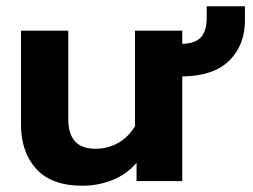

<svg xmlns="http://www.w3.org/2000/svg" viewBox="-20 -578 809 613"><path d="M47 -181V-480H198V-197Q198 -103 285 -103Q323 -103 356 -121Q389 -139 411 -175V-480H562V-438Q604 -439 622 -459.5Q640 -480 640 -521V-558H762V-514Q762 -434 712 -384.5Q662 -335 562 -334V0H416V-58Q384 -21 338.5 -3Q293 15 243 15Q145 15 96 -38.5Q47 -92 47 -181Z"/></svg>

Font: Prompt SemiBold
Style: Regular
Weight: 600
Designer: Katatrad Team
Foundry: CadsonDemak
Version: Version 1.001